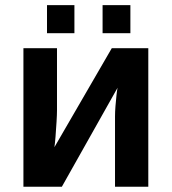

<svg xmlns="http://www.w3.org/2000/svg" viewBox="-20 -712 655 732"><path d="M428.2 -377.4 215.8 0H69.3V-528.3H197.3V-291Q197.3 -276.4 195.6 -247.8Q193.8 -219.2 191.7 -191.4Q189.5 -163.6 187.5 -150.9L406.2 -528.3H545.4V0H418.5V-268.6Q418.5 -285.2 420.2 -307.1Q421.9 -329.1 424.1 -348.9Q426.3 -368.7 428.2 -377.4ZM477.1 -692.4V-585.4H371.1V-692.4ZM263.7 -692.4V-585.4H159.2V-692.4Z"/></svg>

Font: Arimo
Style: Bold
Weight: 700
Designer: Steve Matteson
Foundry: Monotype Imaging Inc.
Version: Version 1.33